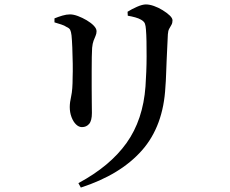

<svg xmlns="http://www.w3.org/2000/svg" viewBox="-20 -784 1040 867"><path d="M334 43Q477 -34 551.5 -138.5Q626 -243 637 -394Q639 -424 640.5 -459.5Q642 -495 642 -530Q642 -565 641.5 -596.5Q641 -628 639 -651Q638 -667 634.5 -677Q631 -687 617 -695Q607 -701 591 -705.5Q575 -710 557 -713L556 -731Q575 -743 599 -753.5Q623 -764 639 -764Q655 -764 675 -757Q695 -750 714.5 -738Q734 -726 746.5 -714Q759 -702 759 -692Q759 -680 754 -671.5Q749 -663 744 -654Q739 -645 738 -629Q737 -607 735.5 -576Q734 -545 732.5 -511.5Q731 -478 730 -447Q729 -416 727 -393Q718 -215 621 -105Q524 5 345 63ZM350 -210Q336 -210 323.5 -222Q311 -234 303 -255Q295 -276 295 -301Q295 -321 301.5 -350Q308 -379 308 -435Q309 -459 308.5 -496Q308 -533 306.5 -569Q305 -605 303 -624Q301 -641 297 -649Q293 -657 281 -662Q271 -669 256.5 -673.5Q242 -678 226 -683V-701Q243 -708 261.5 -713.5Q280 -719 296 -719Q312 -719 332 -711.5Q352 -704 371.5 -692.5Q391 -681 403.5 -668Q416 -655 416 -643Q416 -632 411.5 -622Q407 -612 402.5 -600Q398 -588 396 -568Q395 -555 394.5 -527Q394 -499 394 -462.5Q394 -426 394 -389Q394 -352 394.5 -321.5Q395 -291 395 -274Q395 -239 382.5 -224.5Q370 -210 350 -210Z"/></svg>

Font: Noto Serif HK ExtraLight SemiBold
Style: Regular
Weight: 600
Version: Version 2.002-H1;hotconv 1.1.0;makeotfexe 2.6.0